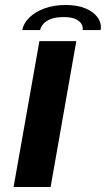

<svg xmlns="http://www.w3.org/2000/svg" viewBox="-20 -750 424 770"><path d="M34.5 0H183L286 -585H138ZM244.5 -730Q195.5 -730 157.8 -716Q120 -702 97 -679Q74 -656 69.5 -629.5H141Q143.5 -642.5 153.8 -654.2Q164 -666 183.8 -673.8Q203.5 -681.5 236 -681.5Q265.5 -681.5 282.5 -673.8Q299.5 -666 306.5 -654.2Q313.5 -642.5 311.5 -629.5H383.5Q388 -656 372.2 -679Q356.5 -702 323.5 -716Q290.5 -730 244.5 -730Z"/></svg>

Font: Anybody ExtraExpanded Medium
Style: Italic
Weight: 500
Width: 8
Italic angle: -10°
Version: Version 1.113;gftools[0.9.25]